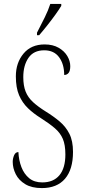

<svg xmlns="http://www.w3.org/2000/svg" viewBox="-20 -951 433 981"><path d="M194 10Q142 10 109 -10Q76 -30 60.5 -61Q45 -92 45 -124Q45 -141 52 -157.5Q59 -174 74 -174Q76 -132 89.5 -97Q103 -62 129 -40.5Q155 -19 196 -19Q253 -19 283.5 -55.5Q314 -92 314 -162Q314 -211 301 -241.5Q288 -272 260 -296Q232 -320 188 -348Q151 -371 122.5 -398.5Q94 -426 77.5 -464.5Q61 -503 61 -561Q61 -630 100 -677Q139 -724 208 -724Q250 -724 279.5 -707Q309 -690 324 -664.5Q339 -639 339 -613Q339 -589 330.5 -578.5Q322 -568 308 -568Q308 -623 282 -658.5Q256 -694 206 -694Q152 -694 125.5 -655.5Q99 -617 99 -557Q99 -513 111 -483Q123 -453 148.5 -429.5Q174 -406 214 -381Q253 -357 284.5 -330.5Q316 -304 334.5 -267.5Q353 -231 353 -175Q353 -85 312 -37.5Q271 10 194 10ZM169 -784Q191 -827 208.5 -862Q226 -897 237 -931H293V-921Q283 -904 264 -877.5Q245 -851 222.5 -822.5Q200 -794 180 -771H169Z"/></svg>

Font: Noto Serif Tamil ExtraCondensed ExtraLight
Style: Italic
Weight: 200
Width: 2
Italic angle: -12°
Designer: Indian Type Foundry, Tom Grace, and the Monotype Design Team
Foundry: Monotype Imaging Inc.
Version: Version 2.003; ttfautohint (v1.8.4.7-5d5b)